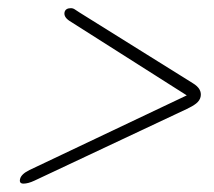

<svg xmlns="http://www.w3.org/2000/svg" viewBox="-20 -572 511 458"><path d="M134 -543Q136.5 -552.5 149 -552.5Q154.5 -552.5 159 -549.2Q163.5 -546 170 -542L440 -373.5Q462.5 -360 458.5 -341Q456.5 -332 448 -325.2Q439.5 -318.5 425.5 -312L62 -141Q47 -134 36 -134Q25 -134 28 -145.5Q31 -157 50.5 -166.5L425.5 -344.5L146 -522Q131.5 -531.5 134 -543Z"/></svg>

Font: Fraunces 72pt S100 Thin
Style: Italic
Weight: 100
Italic angle: -16°
Version: Version 1.000; ttfautohint (v1.8.3)